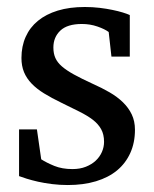

<svg xmlns="http://www.w3.org/2000/svg" viewBox="-20 -514 438 546"><path d="M363.8 -145Q363.8 -108.4 350.6 -79.1Q337.4 -49.8 313 -29.5Q288.6 -9.3 252.9 1.5Q217.3 12.2 172.9 12.2Q149.9 12.2 128.2 9.5Q106.4 6.8 88.1 2.7Q69.8 -1.5 55.7 -5.9Q41.5 -10.3 34.2 -13.2V-146H85L97.2 -61Q112.3 -51.3 134.5 -42.2Q156.7 -33.2 186 -33.2Q207.5 -33.2 224.1 -39.8Q240.7 -46.4 252.2 -57.1Q263.7 -67.9 269.8 -81.8Q275.9 -95.7 275.9 -110.8Q275.9 -131.8 267.6 -146.7Q259.3 -161.6 243.7 -173.6Q228 -185.5 205.3 -196.8Q182.6 -208 153.8 -222.2Q126.5 -235.4 105.5 -248.3Q84.5 -261.2 70.1 -276.1Q55.7 -291 48.3 -308.8Q41 -326.7 41 -349.1Q41 -382.3 53 -409.2Q64.9 -436 87.9 -454.8Q110.8 -473.6 144.3 -483.9Q177.7 -494.1 221.2 -494.1Q243.2 -494.1 263.2 -491.7Q283.2 -489.3 299.8 -485.8Q316.4 -482.4 329.1 -478.5Q341.8 -474.6 349.1 -471.2V-353H296.9L289.1 -422.9Q278.3 -431.2 257.3 -438.5Q236.3 -445.8 212.9 -445.8Q171.4 -445.8 151.6 -427Q131.8 -408.2 131.8 -378.9Q131.8 -361.8 137.5 -349.1Q143.1 -336.4 156 -325.2Q168.9 -314 190.2 -302.2Q211.4 -290.5 243.2 -275.9Q269.5 -264.2 291.5 -251.5Q313.5 -238.8 329.6 -223.1Q345.7 -207.5 354.7 -188.5Q363.8 -169.4 363.8 -145Z"/></svg>

Font: Charis SIL Am
Style: Regular
Weight: 400
Foundry: SIL International
Version: Version 5.000